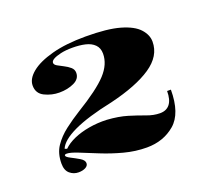

<svg xmlns="http://www.w3.org/2000/svg" viewBox="-67 -806 524 478"><g transform="rotate(-20 195.0 -567.0)"><path d="M68 -411Q55 -411 45 -419.5Q35 -428 35 -446Q35 -473 47.5 -491.5Q60 -510 79.5 -525Q99 -540 120 -553Q179 -589 202.5 -614.5Q226 -640 226 -668Q226 -683 217 -692Q208 -701 193 -704.5Q178 -708 159 -708Q141 -708 128 -705Q115 -702 108 -698Q101 -694 101 -689Q101 -684 108 -680Q115 -676 124 -671.5Q133 -667 140 -661Q147 -655 147 -646Q147 -630 130 -622Q113 -614 91 -614Q71 -614 52.5 -623Q34 -632 34 -653Q34 -671 53.5 -687Q73 -703 110 -713Q147 -723 199 -723Q257 -723 290 -713.5Q323 -704 337.5 -688Q352 -672 352 -654Q352 -616 313.5 -590Q275 -564 204 -547Q137 -533 100 -515.5Q63 -498 55 -478L61 -476Q72 -487 90 -495Q108 -503 131 -507Q154 -511 178 -510Q209 -508 232 -501Q255 -494 273.5 -487Q292 -480 309 -480Q326 -480 335 -491.5Q344 -503 344 -526H354Q354 -463 323.5 -437Q293 -411 249 -411Q219 -411 189 -419Q159 -427 132 -438Q105 -449 85 -457Q65 -465 56 -465Q50 -465 50 -462Q50 -458 61 -452.5Q72 -447 83 -440.5Q94 -434 94 -426Q94 -419 86.5 -415Q79 -411 68 -411Z"/></g></svg>

Font: Kalnia SemiExpanded SemiBold
Style: Regular
Weight: 600
Width: 6
Designer: Frida Medrano
Foundry: Frida Medrano
Version: Version 1.105